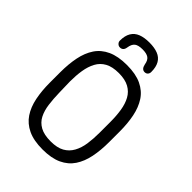

<svg xmlns="http://www.w3.org/2000/svg" viewBox="-225 -875 990 990"><g transform="rotate(45 270.0 -380.0)"><path d="M486 -337Q486 -396 476 -445Q466 -494 442.5 -530Q419 -566 377 -586Q335 -606 270 -606Q206 -606 163.5 -586.5Q121 -567 97 -531Q73 -495 63 -445.5Q53 -396 53 -337V-260Q53 -201 63 -151.5Q73 -102 97 -66Q121 -30 163 -10Q205 10 270 10Q334 10 376 -9.5Q418 -29 442 -65Q466 -101 476 -150.5Q486 -200 486 -260ZM124 -259 122 -338Q122 -382 128 -419.5Q134 -457 149.5 -486Q165 -515 194 -531Q223 -547 270 -547Q316 -547 345 -531Q374 -515 389.5 -486.5Q405 -458 411 -420Q417 -382 417 -338V-259Q417 -215 411.5 -177Q406 -139 390 -110Q374 -81 345.5 -65Q317 -49 270 -49Q222 -49 193 -65Q164 -81 149.5 -109.5Q135 -138 130 -176Q125 -214 124 -259ZM207 -671Q211 -698 225 -709Q239 -720 270 -720Q300 -720 314.5 -709.5Q329 -699 333 -673Q339 -644 360 -644Q371 -644 377.5 -651Q384 -658 384 -669Q384 -705 371 -727.5Q358 -750 332.5 -760Q307 -770 270 -770Q233 -770 207.5 -760Q182 -750 168.5 -727.5Q155 -705 155 -669Q155 -659 162.5 -651.5Q170 -644 180 -644Q191 -644 198 -650.5Q205 -657 207 -671Z"/></g></svg>

Font: Beiruti
Style: Regular
Weight: 400
Designer: Arlette Boutros
Foundry: Boutros
Version: Version 1.41